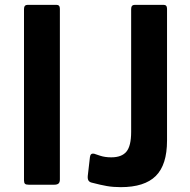

<svg xmlns="http://www.w3.org/2000/svg" viewBox="-20 -762 783 792"><path d="M213 -742H94C84 -742 79 -736.3 79 -725V-18C79 -11.3 80.3 -6.7 83 -4C85.7 -1.3 91 0 99 0H203C211.7 0 217.8 -1.7 221.5 -5C225.2 -8.3 227 -14 227 -22V-726C227 -736.7 222.3 -742 213 -742ZM622.5 -36C653.5 -66.7 669 -115.3 669 -182V-726C669 -736.7 664.3 -742 655 -742H536C526 -742 521 -736.3 521 -725V-218C521 -179.3 514.5 -152.2 501.5 -136.5C488.5 -120.8 467.7 -113 439 -113C421.7 -113 406.5 -115.2 393.5 -119.5L368 -128C358 -130 352.3 -125.3 351 -114L342 -36C341.3 -27.3 342.5 -20.8 345.5 -16.5C348.5 -12.2 353.7 -9.3 361 -8C383.7 -2 403.7 2.5 421 5.5C438.3 8.5 457.3 10 478 10C543.3 10 591.5 -5.3 622.5 -36Z"/></svg>

Font: Libre Franklin SemiBold
Style: Regular
Weight: 600
Designer: Pablo Impallari, Rodrigo Fuenzalida
Foundry: Impallari Type
Version: Version 1.002; ttfautohint (v1.5)